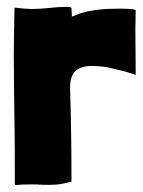

<svg xmlns="http://www.w3.org/2000/svg" viewBox="-20 -527 413 556"><path d="M215 -489Q257 -502 324 -502Q373 -502 373 -497L372 -445L373 -310L346 -319L288 -333Q264 -336 245 -336Q214 -336 198 -321Q182 -306 183 -269Q187 -146 187 -1Q161 6 144 7.5Q127 9 101 8Q91 7 69 7Q45 7 23 9Q23 -111 22 -169Q20 -299 20 -366Q20 -415 22 -505Q54 -501 72 -501Q98 -501 123 -504Q147 -507 170 -507Q187 -507 187 -504L188 -480V-479Q193 -480 200.5 -483.5Q208 -487 215 -489Z"/></svg>

Font: Londrina Solid Black
Style: Regular
Weight: 900
Designer: Marcelo Magalhaes
Foundry: Marcelo Magalhães
Version: Version 1.002